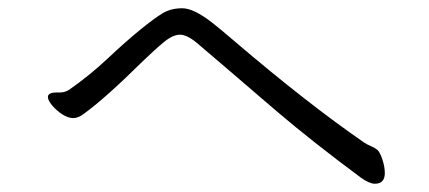

<svg xmlns="http://www.w3.org/2000/svg" viewBox="-20 -552 1040 465"><path d="M96 -317Q96 -328 117 -328H124Q138 -328 148 -335Q198 -370 241 -410.5Q284 -451 319 -479.5Q354 -508 374 -520Q394 -532 421.5 -532Q449 -532 494 -497Q512 -483 547 -453Q725 -301 863 -206Q871 -201 879.5 -197.5Q888 -194 894 -189Q900 -184 906 -166Q912 -148 912 -133Q912 -107 888 -107Q875 -107 855 -121Q735 -210 649 -283.5Q563 -357 522.5 -392Q482 -427 457.5 -447.5Q433 -468 416 -468Q399 -468 377.5 -450.5Q356 -433 324 -402Q236 -315 184 -277Q170 -266 157.5 -266Q145 -266 131 -275Q117 -284 106.5 -296.5Q96 -309 96 -317Z"/></svg>

Font: LXGW Bright GB
Style: Regular
Weight: 400
Designer: Christian Thalmann (Catharsis Fonts)
Foundry: LXGW / Christian Thalmann (Catharsis Fonts) / Fontworks Inc.
Version: Version 5.510